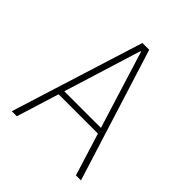

<svg xmlns="http://www.w3.org/2000/svg" viewBox="-199 -864 997 997"><g transform="rotate(45 300.0 -365.0)"><path d="M46 0 275 -730H325L554 0H517L302 -693H298L83 0ZM146 -234V-266H454V-234Z"/></g></svg>

Font: M PLUS Code Latin Expanded ExtraLight
Style: Regular
Weight: 250
Width: 7
Designer: Coji Morishita
Foundry: UNDERFOREST DESIGN
Version: Version 1.002; ttfautohint (v1.8.3)